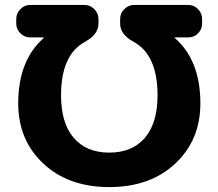

<svg xmlns="http://www.w3.org/2000/svg" viewBox="-20 -750 887 780"><path d="M103 -598Q80 -598 63 -614.5Q46 -631 46 -654V-673Q46 -696 63 -713Q80 -730 103 -730H323Q346 -730 363 -713Q380 -696 380 -673V-654Q380 -610 325 -580Q228 -527 228 -363Q228 -250 279.5 -190Q331 -130 424 -130Q517 -130 568.5 -190Q620 -250 620 -363Q620 -527 523 -580Q468 -610 468 -654V-673Q468 -696 485 -713Q502 -730 525 -730H745Q768 -730 784.5 -713Q801 -696 801 -673V-654Q801 -631 784.5 -614.5Q768 -598 745 -598H691Q690 -598 690 -596L691 -595Q794 -504 794 -330Q794 -181 692 -85.5Q590 10 424 10Q258 10 156 -85.5Q54 -181 54 -330Q54 -504 157 -595Q158 -595 158 -596Q158 -598 157 -598Z"/></svg>

Font: Rounded Mplus 1c ExtraBold
Style: Regular
Weight: 800
Version: Version 1.059.20150529